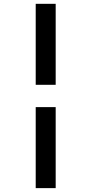

<svg xmlns="http://www.w3.org/2000/svg" viewBox="-20 -889 457 1000"><path d="M166 -447.3H270V-869.1H166ZM166 90.8H270V-331.1H166Z"/></svg>

Font: Merriweather
Style: Heavy Italic
Weight: 900
Italic angle: -7.5°
Designer: Eben Sorkin
Foundry: Eben Sorkin
Version: Version 1.001